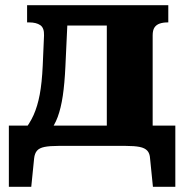

<svg xmlns="http://www.w3.org/2000/svg" viewBox="-20 -560 716 737"><path d="M390 -34V-540H626V-474H623Q606 -474 593 -469.5Q580 -465 573 -454.5Q566 -444 566 -424V-34ZM185 -462V-540H463V-462ZM556 48Q555 29 545.5 18.5Q536 8 516 4Q496 0 462 0H205Q171 0 151 4Q131 8 122 18.5Q113 29 111 48L100 157H14V-78H653V157H567ZM144 -308 149 -424Q150 -453 134.5 -463.5Q119 -474 92 -474H84V-540H242L231 -304Q228 -239 221 -192Q214 -145 201.5 -111Q189 -77 168 -53H68Q94 -85 109 -118.5Q124 -152 132.5 -197Q141 -242 144 -308Z"/></svg>

Font: Roboto Serif
Style: Bold
Weight: 700
Designer: Greg Gazdowicz
Foundry: Commercial Type
Version: Version 1.008